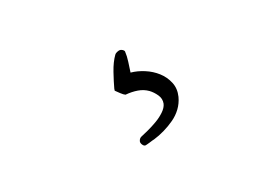

<svg xmlns="http://www.w3.org/2000/svg" viewBox="-53 -174 791 551"><g transform="rotate(-20 342.5 101.0)"><path d="M451.2 143.6Q446.3 162.1 435.5 176.8Q424.8 191.4 409.7 202.1Q394.5 212.9 377.4 221.2Q360.4 229.5 343.8 234.4Q342.8 234.4 337.9 235.8Q333 237.3 328.1 238.8Q323.2 240.2 319.3 241.2L314.5 242.2Q309.6 242.2 305.7 235.8Q301.8 229.5 303.7 224.6Q305.7 217.8 311.5 214.8Q321.3 210.9 335.9 204.1Q350.6 197.3 364.7 189Q378.9 180.7 390.1 169.9Q401.4 159.2 404.3 147.5Q407.2 132.8 398.4 120.1Q389.6 107.4 378.9 99.6Q365.2 89.8 347.7 86.9Q330.1 84 310.5 85.9Q305.7 84 297.4 76.2Q289.1 68.4 285.2 64.5L286.1 58.6Q291 40 300.3 12.7Q309.6 -14.6 322.3 -32.2Q324.2 -35.2 329.6 -37.6Q335 -40 338.9 -40Q341.8 -40 346.2 -37.6Q350.6 -35.2 351.6 -31.2Q352.5 -16.6 350.1 0Q347.7 16.6 345.7 31.2Q366.2 33.2 387.2 42Q408.2 50.8 424.3 65.4Q440.4 80.1 448.7 100.1Q457 120.1 451.2 143.6Z"/></g></svg>

Font: Calligraffitti
Style: Regular
Weight: 400
Designer: Dathan Boardman
Foundry: Open Window
Version: Version 1.001